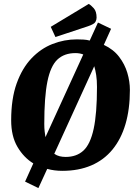

<svg xmlns="http://www.w3.org/2000/svg" viewBox="-20 -861 698 980"><path d="M176 99 108 66 150 -27Q101 -57 69 -111.5Q37 -166 37 -247Q37 -357 65 -435Q93 -513 140.5 -563Q188 -613 248 -636.5Q308 -660 372 -660Q390 -660 406.5 -659Q423 -658 438 -654L480 -746L547 -714L510 -632Q559 -609 588 -571Q617 -533 630 -489Q643 -445 643 -402Q643 -304 620.5 -227.5Q598 -151 554 -97.5Q510 -44 445.5 -16.5Q381 11 298 11Q278 11 258.5 8.5Q239 6 221 1ZM212 -161 405 -583Q387 -590 365 -590Q308 -590 273 -557Q238 -524 222 -445Q206 -366 206 -228Q206 -207 208 -190Q210 -173 212 -161ZM315 -60Q371 -60 406 -92.5Q441 -125 458 -203Q475 -281 475 -417Q475 -452 471 -478Q467 -504 461 -523L257 -76Q270 -67 284.5 -63.5Q299 -60 315 -60ZM263 -672 239 -724 433 -841Q444 -835 458.5 -819Q473 -803 473 -771Q473 -760 467 -749Q461 -738 429 -727Z"/></svg>

Font: Faustina Light ExtraBold
Style: Italic
Weight: 800
Italic angle: -8°
Version: Version 1.200